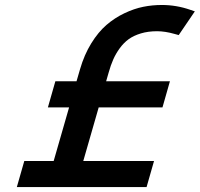

<svg xmlns="http://www.w3.org/2000/svg" viewBox="-20 -739 811 779"><path d="M197.8 -85.9 260.3 -303.2H174.3L204.6 -409.2H290.5L304.7 -458Q321.8 -517.1 350.3 -563.2Q378.9 -609.4 412.1 -637.9Q445.3 -666.5 484.9 -685.3Q524.4 -704.1 561.3 -711.4Q598.1 -718.8 636.7 -718.8Q695.8 -718.8 752 -699.2L770.5 -692.9L705.1 -596.7L689 -601.1Q649.9 -612.3 617.2 -612.3Q581.1 -612.3 551.8 -603.5Q522.5 -594.7 502.2 -580.1Q481.9 -565.4 465.8 -543.2Q449.7 -521 439.5 -497.8Q429.2 -474.6 420.9 -444.8L410.6 -409.2H669.4L639.2 -303.2H380.4L317.9 -85.9H605L574.7 20H48.3L78.6 -85.9Z"/></svg>

Font: Cantarell
Style: Bold Italic
Weight: 700
Italic angle: -16°
Designer: Dave Crossland
Version: Version 1.004